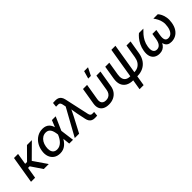

<svg xmlns="http://www.w3.org/2000/svg" viewBox="210 -2004 3475 3475"><g transform="rotate(-45 1947.5 -266.0)"><path d="M209 -522.5 122.6 0H18.1L104.5 -522.5ZM562 -522.5 252.4 -215.8H126L138.2 -304.7H221.2L437 -522.5ZM344.7 0 196.3 -219.7 272.9 -291 472.7 0Z M757.8 11.7Q684.6 11.7 634.3 -23.2Q584 -58.1 562.5 -119.4Q541 -180.7 554.2 -259.8Q567.4 -340.3 607.2 -401.6Q647 -462.9 707.3 -497.8Q767.6 -532.7 841.3 -532.7Q883.8 -532.7 916 -520.5Q948.2 -508.3 971.2 -485.6Q994.1 -462.9 1008.3 -431.9Q1022.5 -400.9 1028.8 -363.8H1059.6L1058.1 -267.1L1093.3 0H996.6L968.3 -262.7Q963.9 -304.2 954.8 -337.6Q945.8 -371.1 930.7 -394.5Q915.5 -418 892.6 -430.7Q869.6 -443.4 836.9 -443.4Q792 -443.4 755.4 -420.9Q718.8 -398.4 693.8 -357.2Q668.9 -315.9 659.7 -260.3Q650.4 -204.6 659.7 -163.8Q668.9 -123 696.3 -100.6Q723.6 -78.1 768.1 -78.1Q801.3 -78.1 830.8 -91.3Q860.4 -104.5 885.5 -128.4Q910.6 -152.3 931.6 -185.8Q952.6 -219.2 968.8 -259.8L1075.7 -522.5H1171.9L1056.6 -259.8L1025.4 -160.2H995.6Q975.6 -123 951.9 -91.6Q928.2 -60.1 899.7 -36.9Q871.1 -13.7 835.9 -1Q800.8 11.7 757.8 11.7Z M1138.2 0 1425.8 -520.5 1413.1 -580.1Q1408.2 -604 1399.7 -617.9Q1391.1 -631.8 1377.7 -637.2Q1364.3 -642.6 1344.7 -641.1L1299.8 -640.6L1308.6 -727.5Q1323.7 -728.5 1341.3 -729.2Q1358.9 -730 1377 -730Q1413.1 -730 1440.4 -717Q1467.8 -704.1 1485.8 -678Q1503.9 -651.9 1512.7 -612.3L1614.3 -147.9Q1619.6 -124 1627.9 -109.9Q1636.2 -95.7 1649.4 -90.3Q1662.6 -85 1681.2 -85.9L1719.7 -86.4L1711.4 0Q1697.8 1 1682.1 1.7Q1666.5 2.4 1650.4 2.4Q1613.8 2.4 1586.9 -10.5Q1560.1 -23.4 1542.5 -49.6Q1524.9 -75.7 1517.1 -115.2L1481 -289.1Q1472.7 -331.5 1466.3 -373.8Q1460 -416 1454.1 -458.5H1483.4Q1463.4 -416.5 1443.6 -374Q1423.8 -331.5 1401.4 -289.1L1249.5 0Z M2006.3 9.8Q1937.5 9.8 1891.4 -15.6Q1845.2 -41 1826.2 -88.4Q1807.1 -135.7 1817.9 -201.2L1871.1 -522.5H1975.6L1923.3 -207Q1916.5 -166.5 1925.8 -138.7Q1935.1 -110.8 1959.2 -96.2Q1983.4 -81.5 2021.5 -81.5Q2060.1 -81.5 2088.9 -96.2Q2117.7 -110.8 2136.2 -138.7Q2154.8 -166.5 2161.6 -207L2213.9 -522.5H2317.9L2264.6 -201.2Q2253.9 -135.7 2219 -88.4Q2184.1 -41 2129.9 -15.6Q2075.7 9.8 2006.3 9.8ZM2071.3 -588.9 2113.8 -736.3H2213.4L2139.2 -588.9Z M2627 9.8Q2542.5 9.8 2486.1 -22.7Q2429.7 -55.2 2406.5 -116Q2383.3 -176.8 2397.5 -262.7L2440.4 -522.5H2544.4L2502 -265.1Q2492.2 -205.1 2504.2 -163.8Q2516.1 -122.6 2549.3 -101.3Q2582.5 -80.1 2636.7 -80.1H2740.7Q2794.9 -80.1 2836.4 -101.3Q2877.9 -122.6 2905 -163.8Q2932.1 -205.1 2941.9 -265.1L2984.4 -522.5H3088.4L3045.4 -262.7Q3031.2 -177.2 2989.3 -116.2Q2947.3 -55.2 2881.8 -22.7Q2816.4 9.8 2731 9.8ZM2592.3 204.1 2735.4 -660.6H2839.4L2696.3 204.1Z M3305.2 7.8Q3247.1 7.8 3204.3 -19Q3161.6 -45.9 3143.1 -99.4Q3124.5 -152.8 3137.7 -233.4Q3149.4 -303.7 3177.5 -360.6Q3205.6 -417.5 3239.7 -458.5Q3273.9 -499.5 3303.7 -522.5H3416Q3379.9 -488.8 3344 -447.5Q3308.1 -406.2 3281 -354.2Q3253.9 -302.2 3243.2 -236.8Q3231 -161.6 3251.7 -120.8Q3272.5 -80.1 3323.7 -80.1Q3372.6 -80.1 3403.1 -117.2Q3433.6 -154.3 3445.3 -225.1L3463.9 -339.4H3564.9L3545.9 -225.1Q3534.2 -154.3 3550.5 -117.2Q3566.9 -80.1 3616.2 -80.1Q3669.4 -80.1 3703.9 -120.6Q3738.3 -161.1 3750.5 -236.3Q3761.7 -301.8 3751.7 -353.8Q3741.7 -405.8 3719.7 -447.3Q3697.8 -488.8 3672.4 -522.5H3784.7Q3807.1 -499.5 3827.6 -458.3Q3848.1 -417 3857.4 -360.4Q3866.7 -303.7 3855 -233.4Q3841.8 -152.8 3806.4 -99.1Q3771 -45.4 3720.5 -18.8Q3669.9 7.8 3610.4 7.8Q3560.5 7.8 3530 -10Q3499.5 -27.8 3485.4 -59.3Q3471.2 -90.8 3469.2 -131.3H3487.8Q3472.7 -90.3 3448.5 -58.8Q3424.3 -27.3 3388.9 -9.8Q3353.5 7.8 3305.2 7.8Z"/></g></svg>

Font: Inter 28pt Medium
Style: Italic
Weight: 500
Italic angle: -9.3988°
Designer: Rasmus Andersson
Foundry: rsms
Version: Version 4.001;git-66647c0bb